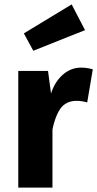

<svg xmlns="http://www.w3.org/2000/svg" viewBox="-20 -854 442 874"><path d="M349.2 -546.2Q376 -546.2 402.4 -538.4L377 -387.8Q351.2 -395 329.2 -395Q279.2 -395 253.9 -358.1Q228.6 -321.2 214.4 -243.8L207.8 -413Q223.6 -474.4 261.8 -510.3Q300 -546.2 349.2 -546.2ZM198.6 -531.2 214 -415.4 218.8 -281.4V0H63.2V-531.2ZM306.2 -834 367 -716.8 131.6 -623 88.6 -702Z"/></svg>

Font: Firava
Style: Regular
Weight: 400
Designer: Carrois Corporate & Edenspiekermann AG
Foundry: Greg Finn Gibson
Version: Version 5.000